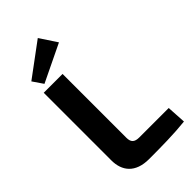

<svg xmlns="http://www.w3.org/2000/svg" viewBox="-282 -1014 1096 1096"><g transform="rotate(-45 266.0 -466.0)"><path d="M333 -832 265 -935 64 -786 107 -723ZM220 -690H68V-144C68 -59 115 3 226 3C324 3 426 2 518 -8L511 -124H274C235 -124 220 -139 220 -175Z"/></g></svg>

Font: SnT
Style: Bold
Weight: 700
Designer: Natanael Gama
Version: Version 1.001;PS 001.001;hotconv 1.0.70;makeotf.lib2.5.58329